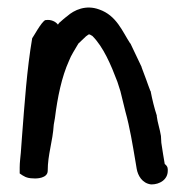

<svg xmlns="http://www.w3.org/2000/svg" viewBox="-20 -492 495 507"><path d="M32 -34C42 -27 50 -21 68 -21C76 -20 106 -21 106 -41C106 -84 119 -117 122 -163L125 -180C132 -236 143 -289 162 -331C168 -347 178 -361 187 -377L207 -396C209 -398 212 -399 214 -401H217C219 -400 221 -399 224 -397C253 -368 273 -321 290 -276L298 -251C302 -234 307 -215 311 -198C323 -155 330 -111 338 -64L341 -46C344 -29 355 -8 379 -5H380C402 -5 423 -18 423 -41C423 -46 424 -52 415 -59C412 -75 409 -96 406 -115L405 -133C402 -152 396 -168 394 -185V-187C388 -205 382 -229 378 -250V-251L377 -252C373 -262 370 -271 366 -282L354 -314V-315C344 -336 335 -355 325 -376V-377H324C303 -409 288 -451 242 -467C207 -480 176 -466 157 -449C156 -448 150 -444 147 -441L138 -433C136 -432 136 -431 133 -427C127 -435 115 -441 101 -439H100C90 -436 66 -391 65 -391C51 -309 45 -220 38 -130L35 -89C34 -77 32 -63 32 -50Z"/></svg>

Font: Scribbler
Style: ExBd
Weight: 800
Designer: Mew Too
Foundry: Cannot Into Space Fonts
Version: Version 1.001